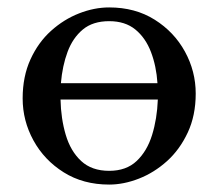

<svg xmlns="http://www.w3.org/2000/svg" viewBox="-20 -485 588 517"><path d="M274 12Q204 12 151.5 -21Q99 -54 70 -107Q41 -160 41 -220Q41 -279 62 -325Q83 -371 117.5 -402Q152 -433 193 -449Q234 -465 274 -465Q344 -465 396.5 -432Q449 -399 478 -346Q507 -293 507 -233Q507 -174 485.5 -128Q464 -82 429.5 -51Q395 -20 354 -4Q313 12 274 12ZM274 -428Q230 -428 203 -405.5Q176 -383 162 -345.5Q148 -308 144 -261H404Q401 -307 386.5 -345Q372 -383 344.5 -405.5Q317 -428 274 -428ZM274 -25Q320 -25 348 -51.5Q376 -78 389.5 -121.5Q403 -165 405 -217H143Q144 -166 157 -122Q170 -78 198.5 -51.5Q227 -25 274 -25Z"/></svg>

Font: Alice
Style: Regular
Weight: 400
Designer: Ksenia Yerulevich
Foundry: Cyreal (http://www.cyreal.org/)
Version: Version 2.003; ttfautohint (v1.8.3)